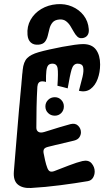

<svg xmlns="http://www.w3.org/2000/svg" viewBox="-20 -924 526 956"><path d="M49 -70Q54.5 -136.5 61.2 -217.5Q68 -298.5 75 -382Q75.5 -387 76 -392Q76.5 -397 77 -402Q77.5 -407 78 -412Q78.5 -418 79 -423.8Q79.5 -429.5 80 -435.5Q80.5 -441.5 81 -447Q82 -456.5 82.8 -465.8Q83.5 -475 84.5 -484.5Q85.5 -493 86.2 -501.5Q87 -510 87.5 -518Q88.5 -527 89.2 -535.8Q90 -544.5 90.5 -552.5Q91.5 -558.5 92 -564.5Q92.5 -570.5 93 -576Q97 -616 115.2 -634.5Q133.5 -653 172 -664Q194.5 -670.5 225.8 -677.5Q257 -684.5 290.2 -690.8Q323.5 -697 351 -700.8Q378.5 -704.5 393.5 -704.5Q437.5 -704.5 458 -676.8Q478.5 -649 478.5 -603Q478.5 -564 466.2 -531Q454 -498 430.5 -480.8Q407 -463.5 373 -472Q383.5 -510.5 390.8 -541Q398 -571.5 394 -589.2Q390 -607 366.5 -607Q345 -607 336.5 -578Q328 -549 317 -484Q303.5 -488 292 -490.8Q280.5 -493.5 266 -497Q270.5 -561.5 266.8 -584.2Q263 -607 241 -607Q227 -607 220 -598.8Q213 -590.5 210.8 -570.5Q208.5 -550.5 209 -516Q204.5 -517.5 200 -518.2Q195.5 -519 191 -519Q178.5 -519 172.8 -512Q167 -505 166 -492Q163 -441 162 -389.2Q161 -337.5 161 -288Q161 -274 171.2 -267.5Q181.5 -261 201 -267Q246 -281.5 280 -291.5Q314 -301.5 331 -306Q355 -312 369 -298Q383 -284 383 -265Q383 -252 375 -240.2Q367 -228.5 349 -224Q342.5 -222.5 335.8 -220.8Q329 -219 322 -217.5Q318 -216.5 314 -215.5Q310 -214.5 306 -213.5Q302.5 -213 299.5 -212.2Q296.5 -211.5 293.5 -210.5Q288.5 -209.5 284 -208.2Q279.5 -207 274.5 -206Q272.5 -205.5 270.2 -205Q268 -204.5 265.8 -204Q263.5 -203.5 261 -203Q258.5 -202.5 256.2 -202Q254 -201.5 251.5 -200.8Q249 -200 246.5 -199.5Q239.5 -198 232.8 -196.2Q226 -194.5 220 -193Q203.5 -189 199.2 -181.5Q195 -174 197 -162Q199.5 -148 204.5 -125.8Q209.5 -103.5 216 -87Q221.5 -73.5 229.5 -70.5Q237.5 -67.5 250 -72Q283 -85 323.8 -100.5Q364.5 -116 390 -122Q420.5 -129 436 -110.8Q451.5 -92.5 451.5 -70Q451.5 -53 443 -39Q434.5 -25 417 -22Q355.5 -11.5 280.5 -1.8Q205.5 8 134 12Q91.5 14 68.5 -5.5Q45.5 -25 49 -70ZM229 -60 294 -62Q297 -46.5 295.8 -34.8Q294.5 -23 288 -15.8Q281.5 -8.5 269 -7Q255 -5 246.5 -11.5Q238 -18 234 -30.8Q230 -43.5 229 -60ZM343 -54Q342.5 -58.5 341.8 -63Q341 -67.5 341 -72Q341 -90 356.2 -96Q371.5 -102 384 -102Q393 -102 398.8 -98.2Q404.5 -94.5 406 -86Q407 -82.5 407.8 -78.2Q408.5 -74 409 -70Q413 -50 398.2 -41.5Q383.5 -33 366 -33Q355.5 -33 350 -38Q344.5 -43 343 -54ZM253 -348Q233 -348 219.5 -361.2Q206 -374.5 206 -394Q206 -413 219.5 -426.5Q233 -440 253 -440Q272 -440 285 -426.5Q298 -413 298 -394Q298 -374.5 285 -361.2Q272 -348 253 -348ZM275 -649 321 -655Q321 -646.5 319.8 -640.5Q318.5 -634.5 313.8 -630.8Q309 -627 299 -626Q288.5 -625 283.5 -628Q278.5 -631 276.8 -636.8Q275 -642.5 275 -649ZM152 -588 147 -548Q134.5 -549.5 128.5 -555Q122.5 -560.5 123 -571Q124 -583 132.5 -585.5Q141 -588 152 -588ZM262.5 -903Q304 -906.5 339.2 -891.2Q374.5 -876 396.8 -847Q419 -818 422 -779.5Q424 -759.5 415.2 -747.8Q406.5 -736 389 -734Q374.5 -732.5 364.8 -742Q355 -751.5 347 -766.2Q339 -781 329.8 -795.5Q320.5 -810 307.8 -819.2Q295 -828.5 275.5 -827Q252.5 -825 241.8 -812.2Q231 -799.5 226.5 -781.8Q222 -764 217.8 -746.2Q213.5 -728.5 203.8 -716Q194 -703.5 172 -701.5Q147.5 -699.5 133.2 -712.5Q119 -725.5 117 -750.5Q113.5 -792 132.2 -825.2Q151 -858.5 185.2 -879Q219.5 -899.5 262.5 -903Z"/></svg>

Font: Kablammo
Style: Regular
Weight: 400
Designer: Travis Kochel, Lizy Gershenzon, Daria Petrova, Ethan Cohen
Foundry: Vectro Type Foundry
Version: Version 1.002